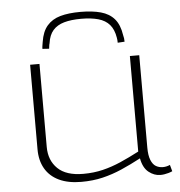

<svg xmlns="http://www.w3.org/2000/svg" viewBox="-53 -799 804 859"><g transform="rotate(-5 348.5 -369.0)"><path d="M278 10Q219 10 178 -9.5Q137 -29 116 -65.5Q95 -102 95 -152V-532H137V-159Q137 -99 175 -62Q213 -25 290 -25Q337 -25 378 -35Q419 -45 459 -62.5Q499 -80 543 -103V-532H585V-117Q585 -82 593.5 -61Q602 -40 616 -32Q630 -24 647 -24Q663 -24 679 -31L687 -2Q678 2 669 4.5Q660 7 651 8.5Q642 10 633 10Q605 10 580.5 -9.5Q556 -29 548 -72Q503 -48 460.5 -29.5Q418 -11 374 -0.5Q330 10 278 10ZM340 -748Q393 -748 431 -737.5Q469 -727 491.5 -701Q514 -675 521 -628Q523 -621 524 -613.5Q525 -606 525 -598L494 -596Q494 -602 493.5 -608Q493 -614 492 -619Q486 -656 467.5 -677.5Q449 -699 417 -708Q385 -717 340 -717Q295 -717 263.5 -708Q232 -699 213.5 -678Q195 -657 190 -620Q188 -614 187.5 -608Q187 -602 186 -596L156 -598Q156 -606 157.5 -614Q159 -622 160 -629Q167 -675 189.5 -701Q212 -727 249 -737.5Q286 -748 340 -748Z"/></g></svg>

Font: Georama Expanded ExtraLight
Style: Regular
Weight: 250
Width: 7
Designer: Jean-Baptiste Levee
Foundry: Production Type
Version: Version 1.001